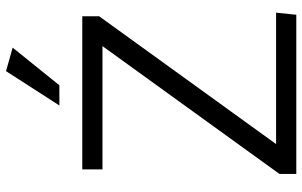

<svg xmlns="http://www.w3.org/2000/svg" viewBox="-203 -800 1003 637"><g transform="rotate(-90 298.5 -481.5)"><path d="M40 0V-56L464 -643H55V-710H563V-654L139 -67H575L568 0ZM267 -786 381 -963 459 -941 334 -786Z"/></g></svg>

Font: LivvicRegular
Style: Regular
Weight: 400
Designer: Jacques Le Bailly, Baron von Fonthausen
Version: Version 1.001; ttfautohint (v1.8.2)